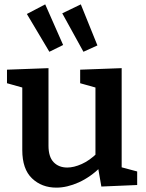

<svg xmlns="http://www.w3.org/2000/svg" viewBox="-20 -848 667 879"><path d="M238 11Q171 11 126.5 -31.5Q82 -74 82 -161V-462L94 -444L12 -467V-529L202 -536V-181Q202 -130 225.5 -105.5Q249 -81 288 -81Q318 -81 354 -97Q390 -113 426 -148L417 -125V-465L429 -444L347 -467V-529L537 -536V-66L522 -86L608 -63V-1L444 6L427 -92L444 -86Q394 -37 340.5 -13Q287 11 238 11ZM206 -611 269 -642 187 -828 103 -784ZM362 -611 426 -640 350 -828 265 -787Z"/></svg>

Font: Bitter Thin SemiBold
Style: Regular
Weight: 600
Version: Version 2.002